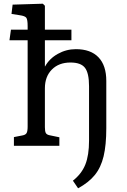

<svg xmlns="http://www.w3.org/2000/svg" viewBox="-20 -786 683 1035"><path d="M401 229 373 188Q420 151 440 101Q460 51 460 -28V-321Q460 -392 438 -420.5Q416 -449 360 -449Q297 -449 259.5 -411Q222 -373 222 -310V-100Q222 -78 227 -69Q232 -60 247 -57L300 -46V0H55V-47L101 -56Q118 -59 123.5 -69Q129 -79 129 -104V-569H31L39 -626H129V-645Q129 -680 122 -690Q115 -700 86 -704L42 -711L48 -761L211 -766L222 -755V-626H365V-569H222V-428H223Q246 -470 291.5 -495.5Q337 -521 389 -521Q469 -521 511 -477Q553 -433 553 -350V-95Q553 -4 538.5 56.5Q524 117 491 157.5Q458 198 401 229Z"/></svg>

Font: Text Regular
Style: Regular
Weight: 400
Designer: Latin by Veronika Burian and Jose Scaglione. Greek by Irene Vlachou. Cyrillic by Vera Evstafieva.
Foundry: TypeTogether
Version: Version 3.002